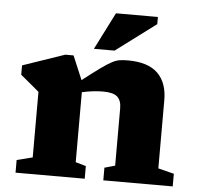

<svg xmlns="http://www.w3.org/2000/svg" viewBox="-52 -785 865 839"><g transform="rotate(5 380.5 -366.0)"><path d="M431.5 -55.5 477.5 -68.5V-319.5Q477.5 -354 459.8 -370.2Q442 -386.5 396.5 -386.5Q354 -386.5 304.5 -375.5V-68.5L350 -55.5V0H46.5V-55.5L115.5 -73V-360.5Q107.5 -367.5 87.8 -383.8Q68 -400 34 -428.5V-469.5L218 -532.5H254.5L298.5 -428Q346.5 -465.5 375.8 -486.5Q405 -507.5 423.5 -517.2Q442 -527 457.5 -529.2Q473 -531.5 493 -531.5Q581.5 -531.5 624 -490.2Q666.5 -449 666.5 -372V-73L736 -55.5V0H431.5ZM340.5 -569 423 -732H607V-700.5L431 -569Z"/></g></svg>

Font: Newsreader 6pt
Style: Bold
Weight: 700
Designer: Hugues Gentile
Foundry: Production Type
Version: Version 1.003; ttfautohint (v1.8.3)